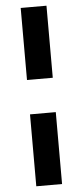

<svg xmlns="http://www.w3.org/2000/svg" viewBox="-61 -801 417 972"><g transform="rotate(-5 148.0 -315.0)"><path d="M83 -401.9V-768.1H214V-401.9ZM83 138.1V-227.3H214V138.1Z"/></g></svg>

Font: Panamera Thin
Style: Regular
Weight: 100
Designer: Bastien Sozeau
Foundry: NBR — Bastien Sozeau
Version: Version 3.003;gftools[0.9.33]